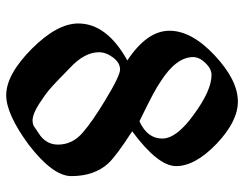

<svg xmlns="http://www.w3.org/2000/svg" viewBox="-106 -686 805 634"><g transform="rotate(90 297.0 -368.5)"><path d="M457 -60Q356 14 294 14Q226 14 141 -70Q57 -154 57 -224Q57 -318 179 -386Q81 -451 81 -525Q81 -598 162 -674Q244 -751 315 -751Q380 -751 454 -681Q528 -610 528 -547Q528 -487 413 -402Q495 -349 519 -323Q561 -277 561 -201Q561 -140 457 -60ZM227 -664Q207 -664 187.5 -644Q168 -624 168 -603Q168 -547 250 -495Q278 -475 380 -426Q437 -452 437 -501Q437 -549 357 -606Q278 -664 227 -664ZM203 -197Q204 -196 217 -183.5Q230 -171 239 -162Q248 -153 264 -138.5Q280 -124 294 -114Q308 -104 323.5 -94Q339 -84 353 -78.5Q367 -73 378 -73Q386 -73 394 -76L428 -99Q457 -122 457 -157Q457 -205 417 -239Q380 -271 312 -312Q230 -362 209 -362Q187 -362 169.5 -339Q152 -316 152 -292Q152 -245 203 -197Z"/></g></svg>

Font: Ponomar Unicode TT
Style: Regular
Weight: 400
Designer: Vladislav V. Dorosh, Yuri A.W. Shardt, Nikita Simmons, Aleksandr Andreev
Foundry: Ponomar Project
Version: 1.1